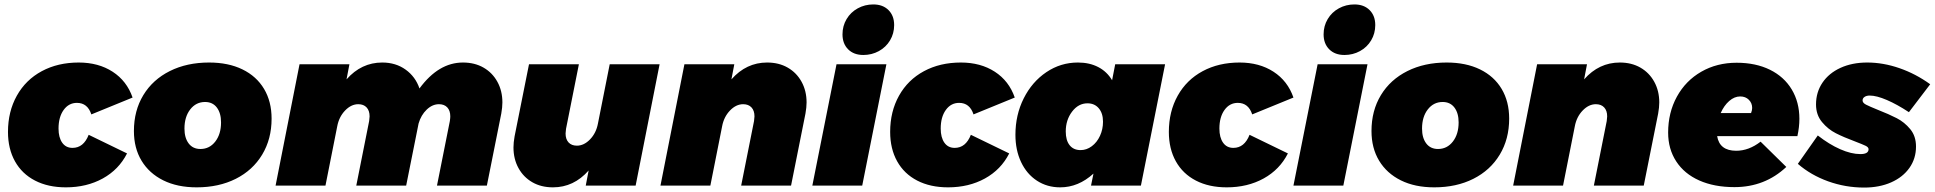

<svg xmlns="http://www.w3.org/2000/svg" viewBox="-20 -837 8726 866"><path d="M16 -242Q16 -334 56 -405.5Q96 -477 168.5 -516Q241 -555 335 -555Q424 -555 488 -513.5Q552 -472 578 -397L392 -321Q375 -373 327 -373Q290 -373 267 -341Q244 -309 244 -257Q244 -217 260.5 -193.5Q277 -170 307 -170Q357 -170 380 -229L553 -145Q516 -72 443.5 -32Q371 8 277 8Q197 8 138 -22.5Q79 -53 47.5 -109.5Q16 -166 16 -242Z M1205 -302Q1205 -210 1162.5 -139.5Q1120 -69 1043.5 -30.5Q967 8 867 8Q780 8 716.5 -23.5Q653 -55 618.5 -112Q584 -169 584 -246Q584 -338 626.5 -408Q669 -478 746 -516.5Q823 -555 923 -555Q1010 -555 1073.5 -524Q1137 -493 1171 -436Q1205 -379 1205 -302ZM812 -257Q812 -215 831 -190Q850 -165 884 -165Q925 -165 951 -198.5Q977 -232 977 -285Q977 -327 958 -352Q939 -377 905 -377Q864 -377 838 -343.5Q812 -310 812 -257Z M2246 -375Q2246 -353 2241 -325L2176 0H1951L2009 -291Q2011 -305 2011 -312Q2011 -338 1997.5 -352.5Q1984 -367 1960 -367Q1930 -367 1904.5 -342.5Q1879 -318 1868 -280L1812 0H1587L1645 -291Q1647 -305 1647 -312Q1647 -338 1633.5 -352.5Q1620 -367 1596 -367Q1564 -367 1536.5 -338.5Q1509 -310 1501 -267L1448 0H1223L1331 -547H1556L1543 -479Q1610 -555 1704 -555Q1765 -555 1809.5 -523Q1854 -491 1872 -438Q1958 -555 2068 -555Q2121 -555 2161 -532Q2201 -509 2223.5 -468Q2246 -427 2246 -375Z M2296 -172Q2296 -194 2301 -222L2366 -547H2591L2533 -256Q2531 -242 2531 -235Q2531 -209 2544.5 -194.5Q2558 -180 2582 -180Q2614 -180 2641.5 -208.5Q2669 -237 2677 -280L2730 -547H2955L2847 0H2622L2635 -68Q2568 8 2474 8Q2421 8 2381 -15Q2341 -38 2318.5 -79Q2296 -120 2296 -172Z M3618 -375Q3618 -353 3613 -325L3548 0H3323L3381 -291Q3383 -305 3383 -312Q3383 -338 3369.5 -352.5Q3356 -367 3332 -367Q3300 -367 3272.5 -338.5Q3245 -310 3237 -267L3184 0H2959L3067 -547H3292L3279 -479Q3346 -555 3440 -555Q3493 -555 3533 -532Q3573 -509 3595.5 -468Q3618 -427 3618 -375Z M4013 -724Q4013 -686 3994.5 -655Q3976 -624 3944 -606.5Q3912 -589 3874 -589Q3831 -589 3805.5 -614.5Q3780 -640 3780 -682Q3780 -720 3798.5 -751Q3817 -782 3849 -799.5Q3881 -817 3919 -817Q3962 -817 3987.5 -791.5Q4013 -766 4013 -724ZM3978 -547 3869 0H3644L3753 -547Z M3995 -242Q3995 -334 4035 -405.5Q4075 -477 4147.5 -516Q4220 -555 4314 -555Q4403 -555 4467 -513.5Q4531 -472 4557 -397L4371 -321Q4354 -373 4306 -373Q4269 -373 4246 -341Q4223 -309 4223 -257Q4223 -217 4239.5 -193.5Q4256 -170 4286 -170Q4336 -170 4359 -229L4532 -145Q4495 -72 4422.5 -32Q4350 8 4256 8Q4176 8 4117 -22.5Q4058 -53 4026.5 -109.5Q3995 -166 3995 -242Z M4560 -229Q4560 -319 4597.5 -393.5Q4635 -468 4699.5 -511.5Q4764 -555 4842 -555Q4894 -555 4933.5 -534.5Q4973 -514 4996 -475L5010 -547H5235L5126 0H4901L4912 -54Q4844 8 4762 8Q4703 8 4657 -22Q4611 -52 4585.5 -106Q4560 -160 4560 -229ZM4955 -288Q4955 -326 4936 -348.5Q4917 -371 4885 -371Q4844 -371 4815.5 -333.5Q4787 -296 4787 -244Q4787 -204 4804.5 -182Q4822 -160 4854 -160Q4881 -160 4904.5 -177.5Q4928 -195 4941.5 -224.5Q4955 -254 4955 -288Z M5252 -242Q5252 -334 5292 -405.5Q5332 -477 5404.5 -516Q5477 -555 5571 -555Q5660 -555 5724 -513.5Q5788 -472 5814 -397L5628 -321Q5611 -373 5563 -373Q5526 -373 5503 -341Q5480 -309 5480 -257Q5480 -217 5496.5 -193.5Q5513 -170 5543 -170Q5593 -170 5616 -229L5789 -145Q5752 -72 5679.5 -32Q5607 8 5513 8Q5433 8 5374 -22.5Q5315 -53 5283.5 -109.5Q5252 -166 5252 -242Z M6183 -724Q6183 -686 6164.5 -655Q6146 -624 6114 -606.5Q6082 -589 6044 -589Q6001 -589 5975.5 -614.5Q5950 -640 5950 -682Q5950 -720 5968.5 -751Q5987 -782 6019 -799.5Q6051 -817 6089 -817Q6132 -817 6157.5 -791.5Q6183 -766 6183 -724ZM6148 -547 6039 0H5814L5923 -547Z M6787 -302Q6787 -210 6744.5 -139.5Q6702 -69 6625.5 -30.5Q6549 8 6449 8Q6362 8 6298.5 -23.5Q6235 -55 6200.5 -112Q6166 -169 6166 -246Q6166 -338 6208.5 -408Q6251 -478 6328 -516.5Q6405 -555 6505 -555Q6592 -555 6655.5 -524Q6719 -493 6753 -436Q6787 -379 6787 -302ZM6394 -257Q6394 -215 6413 -190Q6432 -165 6466 -165Q6507 -165 6533 -198.5Q6559 -232 6559 -285Q6559 -327 6540 -352Q6521 -377 6487 -377Q6446 -377 6420 -343.5Q6394 -310 6394 -257Z M7464 -375Q7464 -353 7459 -325L7394 0H7169L7227 -291Q7229 -305 7229 -312Q7229 -338 7215.5 -352.5Q7202 -367 7178 -367Q7146 -367 7118.5 -338.5Q7091 -310 7083 -267L7030 0H6805L6913 -547H7138L7125 -479Q7192 -555 7286 -555Q7339 -555 7379 -532Q7419 -509 7441.5 -468Q7464 -427 7464 -375Z M8096 -301Q8096 -264 8087 -223H7725Q7736 -157 7811 -157Q7868 -157 7921 -198L8037 -84Q7940 7 7803 7Q7712 7 7644.5 -23Q7577 -53 7540.5 -109Q7504 -165 7504 -239Q7504 -329 7543.5 -401Q7583 -473 7653.5 -513.5Q7724 -554 7813 -554Q7899 -554 7963 -522.5Q8027 -491 8061.5 -433.5Q8096 -376 8096 -301ZM7883 -350Q7883 -372 7868 -387Q7853 -402 7829 -402Q7803 -402 7779.5 -381.5Q7756 -361 7741 -327H7878Q7883 -340 7883 -350Z M8089 -98 8179 -226Q8230 -186 8280 -164Q8330 -142 8371 -142Q8408 -142 8408 -164Q8408 -173 8394.5 -179.5Q8381 -186 8347 -199Q8296 -218 8260.5 -236Q8225 -254 8198 -286.5Q8171 -319 8171 -366Q8171 -421 8200 -464Q8229 -507 8281.5 -531Q8334 -555 8402 -555Q8474 -555 8547.5 -529.5Q8621 -504 8686 -457L8590 -331Q8537 -366 8490.5 -386Q8444 -406 8413 -406Q8399 -406 8390 -400Q8381 -394 8381 -384Q8381 -373 8396.5 -365Q8412 -357 8449 -342Q8500 -322 8535 -304Q8570 -286 8596 -254.5Q8622 -223 8622 -176Q8622 -122 8592.5 -80Q8563 -38 8510 -14.5Q8457 9 8388 9Q8304 9 8226 -19Q8148 -47 8089 -98Z"/></svg>

Font: TypoPRO Montserrat
Style: Italic
Weight: 900
Italic angle: -11.3°
Designer: Julieta Ulanovsky
Foundry: Julieta Ulanovsky
Version: Version 6.001